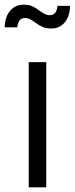

<svg xmlns="http://www.w3.org/2000/svg" viewBox="-61 -802 320 822"><path d="M62 -536H137V0H62ZM88 -707Q86 -708 77.5 -714Q69 -720 61 -722.5Q53 -725 46 -725Q17 -725 13 -685H-41Q-40 -730 -17.5 -756Q5 -782 40 -782Q63 -782 78 -775Q93 -768 110 -755Q112 -754 120.5 -748Q129 -742 137 -739.5Q145 -737 152 -737Q182 -737 185 -777H239Q238 -732 216 -706Q194 -680 159 -680Q136 -680 120.5 -687Q105 -694 88 -707Z"/></svg>

Font: Eudoxus Sans
Style: Regular
Weight: 400
Designer: Stijn de Vries
Foundry: tokotype
Version: Version 2.005